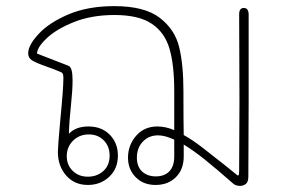

<svg xmlns="http://www.w3.org/2000/svg" viewBox="-20 -603 948 627"><path d="M792 -555V-275L791 -26Q791 -9 783 -2.5Q775 4 764 4Q757 4 751 2Q745 0 742 -3Q685 -53 649.5 -81.5Q614 -110 580 -131V-92Q580 -50 554.5 -24.5Q529 1 488 1Q448 1 423 -24.5Q398 -50 398 -88Q398 -129 424.5 -159.5Q451 -190 494 -190Q521 -190 549 -178V-306Q549 -391 533.5 -444Q518 -497 475.5 -525.5Q433 -554 354 -554Q279 -554 221.5 -531Q164 -508 132.5 -478Q101 -448 101 -428L204 -388Q217 -383 217 -341Q217 -309 212 -262Q206 -207 205 -166Q227 -190 269 -190Q312 -190 338.5 -163Q365 -136 365 -95Q365 -52 336.5 -25.5Q308 1 267 1Q223 1 196 -30Q169 -61 169 -107Q169 -124 177 -212Q187 -314 187 -347Q187 -357 185.5 -361Q184 -365 180 -367Q157 -377 131 -386Q97 -398 84.5 -406Q72 -414 72 -429Q72 -455 106 -492Q140 -529 203.5 -556Q267 -583 353 -583Q452 -583 501.5 -545Q551 -507 565 -449.5Q579 -392 579 -306Q579 -205 580 -162Q606 -148 640.5 -121.5Q675 -95 710 -67L756 -30Q760 -30 760.5 -35Q761 -40 761 -47Q761 -54 761 -59L762 -273L761 -556Q761 -577 776 -577Q792 -577 792 -555ZM198 -93Q198 -64 217.5 -45Q237 -26 267 -26Q297 -26 317.5 -44.5Q338 -63 338 -95Q338 -125 319 -144.5Q300 -164 270 -164Q239 -164 218.5 -143.5Q198 -123 198 -93ZM549 -147Q519 -161 496 -161Q466 -161 446.5 -140.5Q427 -120 427 -88Q427 -59 444 -43Q461 -27 489 -27Q517 -27 533 -43.5Q549 -60 549 -92Z"/></svg>

Font: Mali ExtraLight
Style: Regular
Weight: 275
Version: Version 1.000; ttfautohint (v1.6)